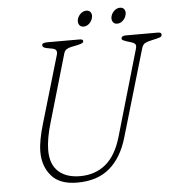

<svg xmlns="http://www.w3.org/2000/svg" viewBox="-57 -895 895 964"><g transform="rotate(-5 390.0 -413.0)"><path d="M520 -197 645 -628Q649.5 -642.5 645.5 -650.2Q641.5 -658 625 -663L602 -670Q591 -674 584.5 -677Q578 -680 578 -686Q578 -700 601 -700H762Q780 -700 780 -689Q780 -682.5 776.2 -678.8Q772.5 -675 756 -671L722 -663Q705 -659.5 693.8 -653.2Q682.5 -647 677 -629L548 -190Q519 -90.5 457.2 -37.8Q395.5 15 294 15Q205.5 15 163.8 -33.5Q122 -82 122 -155Q122 -184 129 -220.2Q136 -256.5 147 -293L247 -633Q251 -645 247 -654Q243 -663 227 -666L200 -671Q187.5 -673.5 182.8 -677.5Q178 -681.5 178 -688Q178 -700 206 -700H368Q385 -700 385 -690Q385 -684 378.8 -680.5Q372.5 -677 356 -673L322 -666Q308 -663 298.5 -656.8Q289 -650.5 285 -637L185 -293Q174 -256.5 168 -221.8Q162 -187 162 -159Q162 -88.5 201.5 -52.2Q241 -16 311 -16Q387.5 -16 440.5 -60.2Q493.5 -104.5 520 -197ZM393.5 -762.5Q378 -762.5 371 -774.2Q364 -786 368 -802Q372.5 -818 385.2 -829.5Q398 -841 414 -841Q429 -841 436 -829.5Q443 -818 438.5 -802Q434.5 -786 421.8 -774.2Q409 -762.5 393.5 -762.5ZM563 -762.5Q547.5 -762.5 540.5 -774.2Q533.5 -786 537.5 -802Q542 -818 554.8 -829.5Q567.5 -841 583.5 -841Q598.5 -841 605.5 -829.5Q612.5 -818 608 -802Q604 -786 591.2 -774.2Q578.5 -762.5 563 -762.5Z"/></g></svg>

Font: Fraunces 9pt S100 Thin
Style: Italic
Weight: 100
Italic angle: -16°
Version: Version 1.000; ttfautohint (v1.8.3)